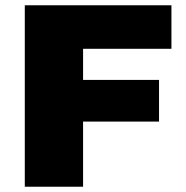

<svg xmlns="http://www.w3.org/2000/svg" viewBox="-20 -708 707 728"><path d="M74 -688H630V-523H295V-405H583V-247H295V0H74Z"/></svg>

Font: Archivo Black
Style: Regular
Weight: 400
Designer: Hector Gatti
Foundry: Omnibus-Type
Version: Version 1.101; ttfautohint (v1.8)